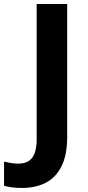

<svg xmlns="http://www.w3.org/2000/svg" viewBox="-99 -734 440 965"><path d="M11.3 210.7Q-18.2 210.7 -40.2 207.5Q-62.2 204.4 -78.6 199.6V78.4Q-62.6 81.8 -44.9 85.1Q-27.2 88.4 -7.2 88.4Q23.9 88.4 44.2 76Q64.6 63.5 74.9 36.4Q85.3 9.3 85.3 -33.9V-714H238.7V-47Q238.7 45.2 209.9 102.2Q181.1 159.2 130 185Q78.8 210.7 11.3 210.7Z"/></svg>

Font: Noto Sans Khmer UI
Style: Regular
Weight: 400
Designer: Danh Hong and the Monotype Design Team
Foundry: Monotype Imaging Inc.
Version: Version 2.002